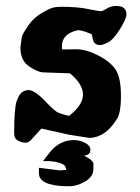

<svg xmlns="http://www.w3.org/2000/svg" viewBox="-20 -457 484 662"><path d="M205.1 185.1Q114.3 182.1 114.3 140.6Q114.3 140.6 114.3 140.1V121.6L185.1 130.4L209 128.9Q208 126 206.1 119.6Q204.1 110.8 186.5 105Q169.4 99.6 149.9 98.6L128.4 98.1L154.8 64.5Q187.5 25.9 235.8 25.9H237.8Q256.8 26.9 274.2 36.1Q291.5 45.4 291.5 58.1V59.6Q291.5 76.2 274.4 78.6Q272.5 79.1 270 79.6Q274.4 82.5 281.7 86.4Q302.2 97.2 302.2 110.4Q302.2 110.4 302.2 110.8L301.8 130.9Q298.8 155.3 270.5 170.4Q244.6 184.6 221.7 185.1ZM380.9 -436.5Q416 -436.5 416 -407.2Q416 -393.1 393.8 -356.9Q371.6 -320.8 353 -311.3Q334.5 -301.8 327.1 -301.8H317.9L315.9 -302.7Q302.7 -307.1 300 -321.8Q297.4 -336.4 295.4 -339.4Q290 -341.8 275.4 -347.2Q260.7 -352.5 248.5 -353Q193.4 -340.8 193.4 -297.4Q193.4 -292 194.3 -286.6H202.1Q209 -287.1 243.2 -287.1Q277.3 -287.1 319.1 -265.6Q360.8 -244.1 378.9 -216.6Q397 -189 397 -126.2Q397 -63.5 380.9 -43.5Q342.8 16.6 289.1 18.6L219.7 7.8L122.6 -13.7L85.4 27.3Q76.2 35.2 66.9 35.2Q57.6 35.2 43.2 28.3Q28.8 21.5 28.8 3.4Q28.8 -83 37.4 -107.9Q45.9 -132.8 56.9 -139.6Q67.9 -146.5 78.6 -146.5Q101.1 -146.5 143.6 -100.1Q171.4 -71.8 181.2 -68.4Q198.2 -61.5 218.3 -57.6Q266.1 -94.7 266.1 -130.9Q266.1 -167 221.2 -204.1L127.9 -207.5H126.5Q107.9 -209.5 79.1 -229Q50.3 -248.5 50.3 -294.4V-294.9L55.7 -331.1Q59.1 -342.8 77.9 -369.6Q96.7 -396.5 124.8 -412.6Q152.8 -428.7 164.6 -431.2Q176.3 -433.6 191.9 -433.6Q248 -433.6 284.2 -425.8Q319.3 -418.5 328.1 -418.5Q328.1 -418.5 329.6 -418.5Q335 -419.4 349.1 -428Q363.3 -436.5 380.9 -436.5Z"/></svg>

Font: Drukaatie burti
Style: Bold
Weight: 700
Version: Version 0.14